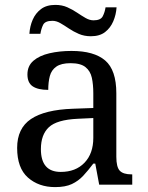

<svg xmlns="http://www.w3.org/2000/svg" viewBox="-20 -754 603 784"><path d="M205 10Q138 10 94 -29Q50 -68 50 -150Q50 -230 106.5 -268Q163 -306 278 -310L361 -313V-373Q361 -409 355 -436.5Q349 -464 329 -480Q309 -496 268 -496Q230 -496 210 -482Q190 -468 183.5 -443.5Q177 -419 177 -387Q135 -387 113.5 -401.5Q92 -416 92 -450Q92 -485 116.5 -506Q141 -527 182 -536.5Q223 -546 272 -546Q364 -546 409.5 -507Q455 -468 455 -373V-114Q455 -72 469 -57Q483 -42 517 -42H520V0H385L369 -86H361Q340 -58 320 -36.5Q300 -15 273.5 -2.5Q247 10 205 10ZM228 -52Q289 -52 325 -89.5Q361 -127 361 -191V-272L297 -269Q212 -265 179.5 -234.5Q147 -204 147 -145Q147 -52 228 -52ZM351 -606Q324 -606 302 -615.5Q280 -625 261.5 -637.5Q243 -650 226.5 -659.5Q210 -669 194 -669Q164 -669 156 -652.5Q148 -636 145 -616H100Q102 -647 113.5 -673.5Q125 -700 147.5 -717Q170 -734 206 -734Q233 -734 254.5 -724.5Q276 -715 294.5 -702.5Q313 -690 329.5 -680.5Q346 -671 362 -671Q391 -671 399.5 -687.5Q408 -704 411 -724H456Q454 -694 442.5 -667Q431 -640 409 -623Q387 -606 351 -606Z"/></svg>

Font: Noto Serif NP Hmong
Style: Regular
Weight: 400
Designer: Dalton Maag Ltd
Foundry: Dalton Maag Ltd
Version: Version 1.001